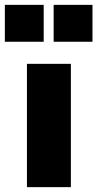

<svg xmlns="http://www.w3.org/2000/svg" viewBox="-57 -771 401 791"><path d="M54 -508H235V0H54ZM123 -751V-599H-37V-751ZM324 -751V-599H164V-751Z"/></svg>

Font: Muli Black
Style: Regular
Weight: 900
Designer: Vernon Adams
Foundry: Vernon Adams
Version: Version 2.001